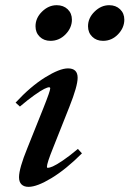

<svg xmlns="http://www.w3.org/2000/svg" viewBox="-20 -708 498 739"><path d="M376.5 -550.8Q351.1 -550.8 335 -566.7Q318.8 -582.5 318.8 -606.9Q318.8 -638.7 344 -663.3Q369.1 -688 400.4 -688Q425.8 -688 442.1 -672.4Q458.5 -656.7 458.5 -632.3Q458.5 -601.1 434.3 -575.9Q410.2 -550.8 376.5 -550.8ZM174.3 -550.8Q148.9 -550.8 132.8 -566.7Q116.7 -582.5 116.7 -606.9Q116.7 -638.7 141.8 -663.3Q167 -688 198.2 -688Q224.1 -688 240.5 -672.4Q256.8 -656.7 256.8 -632.3Q256.8 -601.1 232.4 -575.9Q208 -550.8 174.3 -550.8ZM89.8 11.2Q72.3 11.2 62.7 1.7Q53.2 -7.8 53.2 -25.9Q53.2 -59.6 85.4 -138.2L147 -292Q173.3 -357.9 173.3 -367.7Q173.3 -372.1 168.9 -372.1Q163.1 -372.1 150.1 -365.7Q137.2 -359.4 112.1 -341.6Q86.9 -323.7 56.6 -297.9L40 -313Q97.2 -375 153.3 -409.9Q209.5 -444.8 241.7 -444.8Q278.8 -444.8 278.8 -408.7Q278.8 -376.5 247.1 -296.9L184.1 -138.2Q160.6 -80.1 160.6 -65.9Q160.6 -62 164.1 -62Q170.4 -62 183.1 -67.4Q195.8 -72.8 221.9 -90.3Q248 -107.9 279.8 -134.8L295.4 -117.7Q233.9 -56.2 178.2 -22.5Q122.6 11.2 89.8 11.2Z"/></svg>

Font: Elstob SemiBold
Style: Italic
Weight: 600
Italic angle: -20°
Designer: Peter S. Baker
Version: Version 1.015